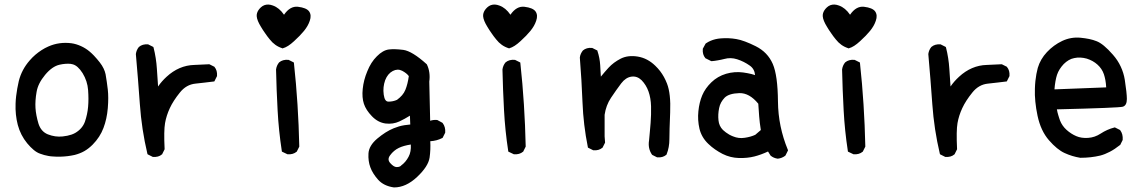

<svg xmlns="http://www.w3.org/2000/svg" viewBox="-20 -693 5040 848"><path d="M212.4 -2Q203.1 -2.4 193.8 -4.2Q184.6 -5.9 175.3 -8.3Q166 -10.7 157.2 -14.2Q143.1 -19 128.9 -30.8Q114.7 -42.5 100.1 -60.1Q70.8 -95.7 58.6 -141.1Q46.9 -186 48.8 -235.4Q49.3 -252 51.3 -268.6Q53.2 -285.2 56.2 -301.8Q59.1 -318.4 63 -335Q75.7 -385.7 111.3 -426.3Q123 -439.9 136.2 -451.2Q149.4 -462.4 163.8 -471.7Q178.2 -481 193.8 -487.8Q241.2 -508.8 295.4 -502Q306.2 -500.5 316.7 -497.3Q327.1 -494.1 337.4 -489.5Q347.7 -484.9 357.4 -478.8Q367.2 -472.7 376.5 -464.8Q385.7 -457 395 -447.3Q409.7 -431.6 420.4 -417.7Q431.2 -403.8 437.5 -390.6Q443.8 -377.4 446.3 -365.2Q452.1 -332 456.1 -297.4Q460 -262.7 456.1 -215.3Q452.1 -167.5 437 -127.9Q421.9 -87.4 389.2 -54.2Q380.4 -45.4 371.3 -38.3Q362.3 -31.2 352.5 -25.6Q342.8 -20 332 -15.9Q321.3 -11.7 310.1 -8.8Q294.9 -5.4 279.1 -3.4Q263.2 -1.5 246.6 -1Q230 -0.5 212.4 -2ZM312.5 -106Q343.8 -124.5 355 -155.3Q366.2 -188 369.1 -221.2Q372.1 -254.9 369.1 -295.4Q366.2 -335 344.7 -370.1Q323.2 -403.8 300.3 -409.2Q295.9 -410.6 290.8 -411.1Q285.6 -411.6 280 -411.6Q274.4 -411.6 268.6 -411.1Q262.7 -410.6 256.1 -409.7Q249.5 -408.7 243.2 -407.2Q210.4 -399.9 179.2 -362.3Q147.9 -324.7 141.6 -287.1Q134.8 -248.5 136.7 -216.3Q137.7 -200.2 141.1 -182.6Q144.5 -165 149.9 -147Q161.1 -111.8 191.4 -99.6Q223.6 -86.9 256.3 -90.3Q267.1 -91.3 277.3 -93.5Q287.6 -95.7 296.1 -98.6Q304.7 -101.6 312.5 -106Z M653.8 -0.5 634.3 -10.3 631.8 -11.7 630.9 -14.2Q618.2 -67.9 609.9 -122.6Q601.6 -177.2 597.7 -232.9Q589.8 -344.2 580.1 -453.6V-454.1V-454.6Q582.5 -472.2 593.3 -485.4L593.8 -485.8Q609.4 -499 633.3 -497.1H634.3L635.3 -496.6L654.8 -486.8L657.2 -485.4L658.2 -482.9Q664.1 -460 667.7 -436.5Q671.4 -413.1 672.9 -389.2Q675.3 -350.1 678.2 -311Q686.5 -323.2 695.8 -333.7Q705.1 -344.2 715.8 -354Q742.7 -378.9 773.4 -392.1Q804.2 -405.3 837.9 -406.2Q869.6 -407.2 902.8 -409.2H904.3L905.8 -408.7L925.3 -398.9L926.8 -398.4L927.2 -397.5Q940.4 -381.8 938.5 -357.9V-356.9L938 -356L928.2 -336.4L926.8 -333.5L923.8 -333Q905.3 -330.6 885.5 -328.4Q865.7 -326.2 843.8 -323.7Q802.7 -319.8 774.4 -284.2Q745.1 -248 730 -215.3Q714.8 -182.6 709 -149.4Q703.1 -115.7 707 -35.6V-33.7L706.5 -32.7L696.8 -13.2L696.3 -11.7L695.3 -11.2Q687.5 -4.4 677.5 -1.7Q667.5 1 655.8 0H654.8Z M1248.5 -12.2 1228 -22 1225.1 -23.4 1224.6 -26.4Q1210.9 -115.7 1206.1 -205.8Q1201.2 -295.9 1199.2 -385.7V-386.2Q1201.7 -403.8 1212.4 -417L1212.9 -417.5Q1228.5 -430.7 1253.4 -428.7H1254.4L1255.4 -428.2L1274.9 -418.5L1277.8 -417L1278.3 -413.6Q1288.1 -323.7 1293.9 -231.9Q1299.8 -140.1 1301.8 -46.9V-45.4L1301.3 -44.4L1291.5 -24.9L1291 -23.4L1290 -22.9Q1274.4 -9.8 1250.5 -11.7H1249.5ZM1226.6 -480Q1193.8 -490.2 1171.4 -519Q1165.5 -525.9 1160.6 -532.7Q1155.8 -539.6 1150.9 -546.4Q1146 -553.2 1141.4 -560.3Q1136.7 -567.4 1132.8 -574.2Q1115.2 -602.5 1113.8 -621.1Q1113.3 -627.9 1115.2 -634.8Q1117.2 -641.6 1121.3 -647.9Q1125.5 -654.3 1132.3 -660.6Q1139.2 -667 1147.7 -670.2Q1156.2 -673.3 1165.8 -672.9Q1175.3 -672.4 1185.5 -668.5Q1213.4 -658.7 1234.4 -627.9Q1261.2 -667 1295.9 -663.1Q1333.5 -658.7 1345.2 -642.6Q1356.9 -626 1348.1 -601.1Q1344.2 -589.4 1337.9 -578.4Q1331.5 -567.4 1322.8 -556.6Q1306.2 -536.1 1278.8 -511.2Q1265.1 -498.5 1252.9 -490.7Q1240.7 -482.9 1230 -480L1228.5 -479Z M1719.7 134.8Q1674.8 128.4 1649.9 100.6Q1637.7 86.9 1629.2 73.2Q1620.6 59.6 1615.7 45.9Q1605.5 18.6 1607.4 -15.1Q1609.4 -49.8 1646.5 -81.1Q1664.6 -96.2 1682.6 -107.7Q1700.7 -119.1 1718.8 -126.5Q1730.5 -131.3 1742.4 -134.8Q1754.4 -138.2 1766.6 -140.1Q1778.8 -142.1 1792 -143.1L1790.5 -182.1Q1778.8 -174.8 1767.3 -168.5Q1755.9 -162.1 1744.1 -156.7Q1715.8 -143.6 1683.1 -147.5Q1649.4 -151.9 1622.6 -179.7Q1596.2 -207 1587.2 -234.6Q1578.1 -262.2 1582 -300.3Q1583 -310.1 1584.7 -319.6Q1586.4 -329.1 1588.9 -338.9Q1591.3 -348.6 1594.7 -358.4Q1598.1 -368.2 1602.1 -377.9Q1618.2 -418.5 1644.5 -444.3Q1670.9 -471.2 1697.8 -474.6Q1722.7 -477.5 1761.2 -472.7Q1800.3 -467.3 1864.3 -409.7L1865.2 -408.7L1865.7 -407.7Q1873.5 -391.6 1876.2 -372.3Q1878.9 -353 1876 -332.5L1879.9 -159.7Q1896 -164.6 1909.7 -163.1H1911.1L1912.1 -162.6L1933.6 -150.9L1934.6 -149.9L1935.5 -148.9Q1948.2 -131.8 1946.3 -107.9V-106.9L1945.8 -106L1936 -86.4L1935.1 -84.5L1933.6 -83.5Q1909.2 -70.8 1880.4 -69.3Q1882.3 -32.2 1877.4 2.9Q1871.6 42 1822.3 88.4Q1772.9 134.8 1720.7 134.8H1720.2ZM1751.5 38.1Q1772 23.4 1784.7 -1Q1796.4 -22.5 1794.4 -54.7Q1762.2 -49.8 1741.2 -39.6Q1730 -34.2 1720.5 -26.1Q1710.9 -18.1 1703.1 -7.3Q1689 11.2 1703.6 27.3Q1719.2 44.9 1731.9 44.9Q1736.3 44.9 1740 44.2Q1743.7 43.5 1746.3 42.2Q1749 41 1751 39.1V38.6ZM1733.4 -252Q1746.6 -261.7 1755.9 -272.5Q1765.1 -283.2 1770.5 -296.4Q1780.8 -321.8 1785.6 -356.9Q1775.9 -370.1 1756.1 -380.4Q1736.3 -390.6 1714.8 -379.4Q1692.4 -367.7 1681.2 -338.9Q1675.8 -323.7 1674.1 -307.9Q1672.4 -292 1674.8 -274.9Q1677.2 -258.3 1682.4 -251.2Q1687.5 -244.1 1695.8 -244.1Q1715.8 -244.1 1733.4 -252Z M2248.5 -12.2 2228 -22 2225.1 -23.4 2224.6 -26.4Q2210.9 -115.7 2206.1 -205.8Q2201.2 -295.9 2199.2 -385.7V-386.2Q2201.7 -403.8 2212.4 -417L2212.9 -417.5Q2228.5 -430.7 2253.4 -428.7H2254.4L2255.4 -428.2L2274.9 -418.5L2277.8 -417L2278.3 -413.6Q2288.1 -323.7 2293.9 -231.9Q2299.8 -140.1 2301.8 -46.9V-45.4L2301.3 -44.4L2291.5 -24.9L2291 -23.4L2290 -22.9Q2274.4 -9.8 2250.5 -11.7H2249.5ZM2226.6 -480Q2193.8 -490.2 2171.4 -519Q2165.5 -525.9 2160.6 -532.7Q2155.8 -539.6 2150.9 -546.4Q2146 -553.2 2141.4 -560.3Q2136.7 -567.4 2132.8 -574.2Q2115.2 -602.5 2113.8 -621.1Q2113.3 -627.9 2115.2 -634.8Q2117.2 -641.6 2121.3 -647.9Q2125.5 -654.3 2132.3 -660.6Q2139.2 -667 2147.7 -670.2Q2156.2 -673.3 2165.8 -672.9Q2175.3 -672.4 2185.5 -668.5Q2213.4 -658.7 2234.4 -627.9Q2261.2 -667 2295.9 -663.1Q2333.5 -658.7 2345.2 -642.6Q2356.9 -626 2348.1 -601.1Q2344.2 -589.4 2337.9 -578.4Q2331.5 -567.4 2322.8 -556.6Q2306.2 -536.1 2278.8 -511.2Q2265.1 -498.5 2252.9 -490.7Q2240.7 -482.9 2230 -480L2228.5 -479Z M2881.3 1.5 2861.8 -8.3 2860.4 -9.3 2859.4 -10.3Q2840.8 -37.6 2846.7 -73.2Q2848.6 -93.3 2850.3 -112.3Q2852.1 -131.3 2853.5 -149.9Q2856.4 -186.5 2855.5 -223.6Q2854.5 -259.8 2844.2 -289.1Q2834 -317.9 2813.5 -338.9Q2793.9 -357.9 2769 -354.5Q2743.7 -351.1 2723.6 -324.7Q2712.9 -310.5 2701.7 -294.7Q2690.4 -278.8 2678.7 -261.2Q2667.5 -244.6 2660.4 -225.6Q2653.3 -206.5 2650.4 -186V-90.8L2652.3 -64.9V-63.5L2651.9 -62L2642.1 -42.5L2641.6 -41L2640.6 -40.5Q2625 -27.3 2601.1 -29.3H2600.1L2599.1 -29.8L2579.6 -39.6L2576.7 -41L2576.2 -43.9Q2556.6 -141.1 2552.7 -241.2Q2548.8 -340.3 2541 -438V-438.5V-439Q2542 -447.8 2545.4 -455.3Q2548.8 -462.9 2554.2 -469.7L2554.7 -470.2Q2570.3 -483.4 2594.2 -481.4H2595.2L2596.2 -481L2615.7 -471.2L2618.2 -470.2L2618.7 -467.8Q2628.9 -437.5 2630.9 -404.8Q2631.3 -392.6 2632.3 -379.6Q2633.3 -366.7 2633.8 -354.5Q2650.9 -375.5 2667.5 -393.6Q2678.7 -405.8 2692.1 -415.8Q2705.6 -425.8 2721.7 -434.1Q2753.9 -450.2 2796.9 -443.1Q2839.8 -436 2874 -402.8Q2885.7 -391.6 2895.3 -379.2Q2904.8 -366.7 2912.4 -353Q2919.9 -339.4 2925.8 -324.2Q2943.4 -279.3 2939.9 -196.3Q2936.5 -114.3 2936.5 -78.6Q2936.5 -42 2924.3 -11.7L2923.8 -10.3L2922.9 -9.3Q2907.2 3.9 2883.3 2H2882.3Z M3414.6 7.8Q3397 5.4 3383.8 -5.4L3383.3 -5.9L3382.8 -6.8L3372.1 -23.9Q3340.8 -9.3 3312 -2Q3280.8 5.9 3243.7 4.9Q3205.6 3.9 3171.4 -13.2Q3154.3 -22 3138.4 -33Q3122.6 -43.9 3108.4 -57.6Q3078.6 -85.9 3069.3 -124.5Q3060.5 -162.6 3064.5 -201.7Q3068.4 -240.7 3081.5 -272Q3094.7 -303.2 3122.1 -329.6Q3149.4 -356 3187 -367.2Q3224.1 -377.9 3261.7 -373Q3271.5 -371.6 3281 -369.9Q3290.5 -368.2 3299.1 -366Q3307.6 -363.8 3314.9 -361.3Q3312.5 -388.7 3291.5 -403.3Q3266.1 -421.4 3235.8 -431.2Q3207 -440.4 3179.2 -432.6Q3171.9 -430.7 3164.6 -429.2Q3157.2 -427.7 3150.4 -426.5Q3143.6 -425.3 3136.7 -424.3Q3129.9 -423.3 3123.5 -422.9H3122.1L3120.6 -423.3L3097.2 -435.1L3095.7 -435.5L3095.2 -436.5Q3082 -452.1 3084 -476.1V-477.5L3084.5 -478.5L3096.2 -500L3097.2 -501L3098.6 -502Q3107.9 -508.3 3118.2 -512.7Q3128.4 -517.1 3139.6 -519.8Q3150.9 -522.5 3162.6 -523.4Q3197.8 -526.4 3231.9 -520.5Q3249.5 -517.6 3271 -509.5Q3292.5 -501.5 3317.9 -488.8Q3344.2 -475.6 3363 -456.1Q3381.8 -436.5 3393.1 -410.6Q3415 -359.9 3416 -245.1Q3416.5 -189 3427.5 -135.7Q3438.5 -82.5 3459.5 -31.7L3460.4 -29.3L3459.5 -26.9L3449.7 -7.3L3448.7 -5.9L3447.8 -4.9Q3433.1 5.9 3415.5 7.8H3415ZM3315.9 -97.7 3340.3 -118.7Q3335 -152.3 3333 -179.2Q3331.1 -206.5 3329.1 -234.9Q3289.6 -283.2 3245.1 -281.7Q3199.7 -280.3 3180.7 -261.7Q3171.4 -252 3165 -240.5Q3158.7 -229 3156.2 -215.8Q3150.4 -188 3153.3 -161.6Q3155.8 -136.2 3172.9 -119.1Q3179.2 -113.3 3186 -108.2Q3192.9 -103 3200.7 -98.6Q3208.5 -94.2 3217.3 -90.8Q3242.7 -80.1 3269.5 -84.5Q3296.4 -88.4 3315.9 -97.7Z M3748.5 -12.2 3728 -22 3725.1 -23.4 3724.6 -26.4Q3710.9 -115.7 3706.1 -205.8Q3701.2 -295.9 3699.2 -385.7V-386.2Q3701.7 -403.8 3712.4 -417L3712.9 -417.5Q3728.5 -430.7 3753.4 -428.7H3754.4L3755.4 -428.2L3774.9 -418.5L3777.8 -417L3778.3 -413.6Q3788.1 -323.7 3793.9 -231.9Q3799.8 -140.1 3801.8 -46.9V-45.4L3801.3 -44.4L3791.5 -24.9L3791 -23.4L3790 -22.9Q3774.4 -9.8 3750.5 -11.7H3749.5ZM3726.6 -480Q3693.8 -490.2 3671.4 -519Q3665.5 -525.9 3660.6 -532.7Q3655.8 -539.6 3650.9 -546.4Q3646 -553.2 3641.4 -560.3Q3636.7 -567.4 3632.8 -574.2Q3615.2 -602.5 3613.8 -621.1Q3613.3 -627.9 3615.2 -634.8Q3617.2 -641.6 3621.3 -647.9Q3625.5 -654.3 3632.3 -660.6Q3639.2 -667 3647.7 -670.2Q3656.2 -673.3 3665.8 -672.9Q3675.3 -672.4 3685.5 -668.5Q3713.4 -658.7 3734.4 -627.9Q3761.2 -667 3795.9 -663.1Q3833.5 -658.7 3845.2 -642.6Q3856.9 -626 3848.1 -601.1Q3844.2 -589.4 3837.9 -578.4Q3831.5 -567.4 3822.8 -556.6Q3806.2 -536.1 3778.8 -511.2Q3765.1 -498.5 3752.9 -490.7Q3740.7 -482.9 3730 -480L3728.5 -479Z M4153.8 -0.5 4134.3 -10.3 4131.8 -11.7 4130.9 -14.2Q4118.2 -67.9 4109.9 -122.6Q4101.6 -177.2 4097.7 -232.9Q4089.8 -344.2 4080.1 -453.6V-454.1V-454.6Q4082.5 -472.2 4093.3 -485.4L4093.8 -485.8Q4109.4 -499 4133.3 -497.1H4134.3L4135.3 -496.6L4154.8 -486.8L4157.2 -485.4L4158.2 -482.9Q4164.1 -460 4167.7 -436.5Q4171.4 -413.1 4172.9 -389.2Q4175.3 -350.1 4178.2 -311Q4186.5 -323.2 4195.8 -333.7Q4205.1 -344.2 4215.8 -354Q4242.7 -378.9 4273.4 -392.1Q4304.2 -405.3 4337.9 -406.2Q4369.6 -407.2 4402.8 -409.2H4404.3L4405.8 -408.7L4425.3 -398.9L4426.8 -398.4L4427.2 -397.5Q4440.4 -381.8 4438.5 -357.9V-356.9L4438 -356L4428.2 -336.4L4426.8 -333.5L4423.8 -333Q4405.3 -330.6 4385.5 -328.4Q4365.7 -326.2 4343.8 -323.7Q4302.7 -319.8 4274.4 -284.2Q4245.1 -248 4230 -215.3Q4214.8 -182.6 4209 -149.4Q4203.1 -115.7 4207 -35.6V-33.7L4206.5 -32.7L4196.8 -13.2L4196.3 -11.7L4195.3 -11.2Q4187.5 -4.4 4177.5 -1.7Q4167.5 1 4155.8 0H4154.8Z M4751 3.9Q4714.8 -2 4682.1 -17.1Q4648.9 -32.2 4612.8 -73.7Q4576.7 -115.2 4562.5 -181.6Q4548.8 -246.6 4550.8 -300.8Q4551.3 -319.3 4553 -335.4Q4554.7 -351.6 4557.4 -366Q4560.1 -380.4 4563.5 -393.1Q4569.3 -412.6 4579.3 -429.9Q4589.4 -447.3 4604 -462.9Q4633.3 -494.1 4671.4 -512.2Q4710 -530.3 4752 -526.4Q4772.5 -524.4 4790.3 -520.8Q4808.1 -517.1 4822.8 -511.2Q4853 -500 4895.5 -451.2Q4917 -426.8 4929.9 -398.9Q4942.9 -371.1 4947.8 -340.8Q4957 -280.8 4957 -255.9Q4957 -227.1 4939 -221.7Q4923.8 -216.8 4647.9 -210Q4648.9 -203.1 4650.6 -196.8Q4652.3 -190.4 4654.1 -184.3Q4655.8 -178.2 4657.7 -172.6Q4659.7 -167 4661.6 -161.1Q4670.9 -137.2 4690.4 -119.6Q4710.4 -101.6 4733.4 -91.8Q4755.9 -82 4785.6 -84Q4815.4 -85.9 4841.3 -103Q4869.6 -121.6 4901.9 -129.9L4903.8 -130.4L4905.8 -129.4L4925.3 -119.6L4926.8 -118.7L4927.7 -117.7Q4940.4 -100.6 4938.5 -75.7V-74.7L4938 -73.7L4928.2 -54.2L4927.7 -52.7L4926.3 -52.2Q4903.8 -34.2 4881.8 -22.7Q4859.9 -11.2 4839.4 -5.9Q4798.3 3.9 4752 3.9H4751.5ZM4865.7 -307.1Q4864.7 -324.7 4862.1 -339.1Q4859.4 -353.5 4855.5 -365.2Q4851.1 -377.9 4844 -388.4Q4836.9 -398.9 4827.1 -407.7Q4807.6 -425.3 4779.8 -434.1Q4765.6 -438 4752 -438.7Q4738.3 -439.5 4724.6 -436.5Q4711.4 -434.1 4700 -427.2Q4688.5 -420.4 4678.2 -410.2Q4668 -399.4 4660.4 -387.5Q4652.8 -375.5 4648.4 -362.3Q4644.5 -350.1 4641.6 -334Q4638.7 -317.9 4637.2 -298.3Z"/></svg>

Font: NaikaiFont
Style: SemiBold
Weight: 600
Version: Version 1.89